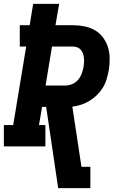

<svg xmlns="http://www.w3.org/2000/svg" viewBox="-21 -755 641 990"><path d="M279 215 217 -204H196L180 -110H213V0H-1V-110H47L114 -515H81V-625H132L150 -735H284L265 -625H356Q386 -625 415 -619Q444 -613 468.5 -599Q493 -585 510 -562Q527 -539 535.5 -512Q544 -485 544.5 -454.5Q545 -424 540 -394Q536 -372 529.5 -349Q523 -326 510.5 -305Q498 -284 480.5 -266.5Q463 -249 442 -236Q421 -223 398.5 -215.5Q376 -208 352 -205L399 105H445V215ZM316 -314Q334 -314 351.5 -321.5Q369 -329 381.5 -343.5Q394 -358 400.5 -376Q407 -394 410 -411Q412 -423 412.5 -434.5Q413 -446 411.5 -457.5Q410 -469 406.5 -479.5Q403 -490 396 -498Q389 -506 378.5 -510.5Q368 -515 356 -515H247L214 -314Z"/></svg>

Font: Iosevka Etoile XBdObl
Style: Regular
Weight: 800
Italic angle: -9°
Designer: Belleve Invis
Foundry: Belleve Invis
Version: Version 15.5.2; ttfautohint (v1.8.4)